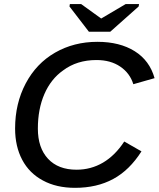

<svg xmlns="http://www.w3.org/2000/svg" viewBox="-20 -901 769 931"><path d="M582.5 -214.8 666 -167Q607.9 -75.7 528.8 -33Q449.7 9.8 343.8 9.8Q253.4 9.8 188 -25.9Q122.1 -61 87.6 -126.2Q53.2 -191.4 53.2 -277.8Q53.2 -398.9 104.5 -496.1Q155.8 -593.3 247.1 -645.8Q338.4 -698.2 452.1 -698.2Q560.5 -698.2 633.1 -652.8Q705.6 -607.4 729.5 -522L626.5 -492.7Q609.9 -546.4 563 -578.1Q516.1 -609.9 447.8 -609.9Q353 -609.9 286.1 -559.6Q227.1 -518.1 195.3 -445.1Q163.6 -372.1 163.6 -277.3Q163.6 -184.1 212.9 -131.1Q262.2 -78.1 351.1 -78.1Q420.9 -78.1 479.5 -112.5Q538.1 -147 582.5 -214.8ZM652.3 -869.6 514.6 -747.1H411.1L316.9 -869.6L318.8 -881.3H373.5L470.2 -811.5H471.2L589.4 -881.3H654.3Z"/></svg>

Font: Arimo Medium
Style: Italic
Weight: 500
Italic angle: -12°
Designer: Steve Matteson
Foundry: Monotype Imaging Inc.
Version: Version 1.33